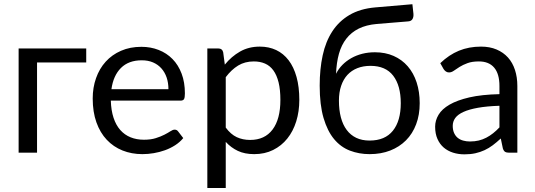

<svg xmlns="http://www.w3.org/2000/svg" viewBox="-20 -742 2599 933"><path d="M399 -438.5H160V0H70.5V-506.5H399Z M870.5 -71Q854 -51 831 -36.2Q808 -21.5 781.8 -12Q755.5 -2.5 727.5 2.2Q699.5 7 672 7Q619.5 7 575.2 -10.8Q531 -28.5 498.8 -62.8Q466.5 -97 448.5 -147.5Q430.5 -198 430.5 -263.5Q430.5 -316.5 446.8 -362.5Q463 -408.5 493.5 -442.2Q524 -476 568 -495.2Q612 -514.5 667 -514.5Q712.5 -514.5 751.2 -499.2Q790 -484 818.2 -455.2Q846.5 -426.5 862.5 -384.2Q878.5 -342 878.5 -288Q878.5 -267 874 -260Q869.5 -253 857 -253H518.5Q520 -205 531.8 -169.5Q543.5 -134 564.5 -110.2Q585.5 -86.5 614.5 -74.8Q643.5 -63 679.5 -63Q713 -63 737.2 -70.8Q761.5 -78.5 779 -87.5Q796.5 -96.5 808.2 -104.2Q820 -112 828.5 -112Q839.5 -112 845.5 -103.5ZM798.5 -308.5Q798.5 -339.5 789.8 -365.2Q781 -391 764.2 -409.8Q747.5 -428.5 723.5 -438.8Q699.5 -449 669 -449Q605 -449 567.8 -411.8Q530.5 -374.5 521.5 -308.5Z M1072.5 -428Q1104.5 -467.5 1146.5 -491.5Q1188.5 -515.5 1242.5 -515.5Q1286.5 -515.5 1322 -498.8Q1357.5 -482 1382.5 -449.2Q1407.5 -416.5 1421 -368Q1434.5 -319.5 1434.5 -256.5Q1434.5 -200.5 1419.5 -152.2Q1404.5 -104 1376.2 -68.8Q1348 -33.5 1307.2 -13.2Q1266.5 7 1215.5 7Q1169 7 1135.8 -8.8Q1102.5 -24.5 1077 -52.5V171.5H987.5V-506.5H1041Q1060 -506.5 1064.5 -488ZM1077 -122Q1101.5 -89 1130.5 -75.5Q1159.5 -62 1195.5 -62Q1266.5 -62 1304.5 -112.5Q1342.5 -163 1342.5 -256.5Q1342.5 -306 1333.8 -341.5Q1325 -377 1308.5 -399.8Q1292 -422.5 1268 -433Q1244 -443.5 1213.5 -443.5Q1170 -443.5 1137.2 -423.5Q1104.5 -403.5 1077 -367Z M1810.5 -625.5Q1759.5 -621 1723.2 -603Q1687 -585 1663 -554.2Q1639 -523.5 1627 -480.5Q1615 -437.5 1613 -383.5Q1625 -407.5 1644 -426.8Q1663 -446 1687.5 -459.8Q1712 -473.5 1740.8 -480.8Q1769.5 -488 1802 -488Q1852.5 -488 1892.8 -470.2Q1933 -452.5 1961.2 -420Q1989.5 -387.5 2004.5 -341.8Q2019.5 -296 2019.5 -240.5Q2019.5 -184 2002.2 -138.2Q1985 -92.5 1953 -60.2Q1921 -28 1876.2 -10.5Q1831.5 7 1776 7Q1725 7 1680.5 -10Q1636 -27 1603.5 -66Q1571 -105 1552.2 -168.8Q1533.5 -232.5 1533.5 -326Q1533.5 -406 1548 -473Q1562.5 -540 1594.8 -589.5Q1627 -639 1678.2 -669.2Q1729.5 -699.5 1803 -706L1984 -721.5L1989 -675.5Q1990.5 -660 1984.5 -649.5Q1978.5 -639 1963 -638ZM1776 -59Q1851 -59 1889.2 -106.8Q1927.5 -154.5 1927.5 -240.5Q1927.5 -326 1890.8 -374Q1854 -422 1780.5 -422Q1745 -422 1716.5 -410.8Q1688 -399.5 1668.2 -378Q1648.5 -356.5 1637.8 -325Q1627 -293.5 1627 -253Q1627 -207.5 1636.5 -171.5Q1646 -135.5 1664.8 -110.5Q1683.5 -85.5 1711.2 -72.2Q1739 -59 1776 -59Z M2119.5 -435Q2161.5 -475.5 2210 -495.5Q2258.5 -515.5 2317.5 -515.5Q2360 -515.5 2393 -501.5Q2426 -487.5 2448.5 -462.5Q2471 -437.5 2482.5 -402Q2494 -366.5 2494 -324V0H2454.5Q2441.5 0 2434.5 -4.2Q2427.5 -8.5 2423.5 -21L2413.5 -69Q2393.5 -50.5 2374.5 -36.2Q2355.5 -22 2334.5 -12.2Q2313.5 -2.5 2289.8 2.8Q2266 8 2237 8Q2207.5 8 2181.5 -0.2Q2155.5 -8.5 2136.2 -25Q2117 -41.5 2105.8 -66.8Q2094.5 -92 2094.5 -126.5Q2094.5 -156.5 2111 -184.2Q2127.5 -212 2164.5 -233.5Q2201.5 -255 2261 -268.8Q2320.5 -282.5 2407 -284.5V-324Q2407 -383 2381.5 -413.2Q2356 -443.5 2307 -443.5Q2274 -443.5 2251.8 -435.2Q2229.5 -427 2213.2 -416.8Q2197 -406.5 2185.2 -398.2Q2173.5 -390 2162 -390Q2153 -390 2146.5 -394.8Q2140 -399.5 2135.5 -406.5ZM2407 -228Q2345.5 -226 2302.2 -218.2Q2259 -210.5 2231.8 -198Q2204.5 -185.5 2192.2 -168.5Q2180 -151.5 2180 -130.5Q2180 -110.5 2186.5 -96Q2193 -81.5 2204.2 -72.2Q2215.5 -63 2230.8 -58.8Q2246 -54.5 2263.5 -54.5Q2287 -54.5 2306.5 -59.2Q2326 -64 2343.2 -73Q2360.5 -82 2376.2 -94.5Q2392 -107 2407 -123Z"/></svg>

Font: Lato
Style: Regular
Weight: 400
Designer: Lukasz Dziedzic with Adam Twardoch and Botio Nikoltchev
Foundry: tyPoland Lukasz Dziedzic
Version: Version 2.010; 2014-09-01; http://www.latofonts.com/; ttfaut